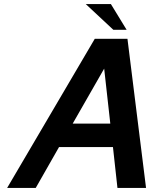

<svg xmlns="http://www.w3.org/2000/svg" viewBox="-20 -920 750 940"><path d="M490 -584 336 -315H520ZM15 0 444 -730H604L695 0H555L533 -200H269L155 0ZM523 -900 600 -774H535L400 -900Z"/></svg>

Font: Miedinger
Style: Bold-Italic
Weight: 700
Italic angle: -13°
Version: Version 001.000